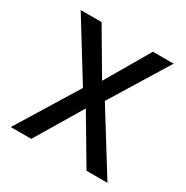

<svg xmlns="http://www.w3.org/2000/svg" viewBox="-130 -645 731 755"><g transform="rotate(30 236.0 -268.0)"><path d="M186 -275 17 0H110L236 -211L361 0H456L286 -274L447 -536H353L237 -337L120 -536H25Z"/></g></svg>

Font: Noto Sans Bengali SemiCondensed
Style: Regular
Weight: 400
Width: 4
Designer: Jelle Bosma - Monotype Design Team
Foundry: Monotype Imaging Inc.
Version: Version 2.003